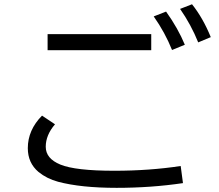

<svg xmlns="http://www.w3.org/2000/svg" viewBox="-20 -883 1039 910"><path d="M205.6 -721.2H696.8V-645H205.6ZM847.2 -15.1Q695.8 7.3 532.7 7.3Q363.8 7.3 255.4 -21.5Q201.7 -36.1 162.6 -67.9Q111.8 -110.8 111.8 -180.7Q111.8 -266.6 179.2 -335L240.7 -293.9Q196.8 -242.7 196.8 -187.5Q196.8 -131.3 266.1 -103Q337.4 -73.7 522 -73.7Q688 -73.7 836.4 -96.2ZM795.4 -646Q762.2 -729 708.5 -805.2L767.1 -828.1Q823.7 -749 856 -670.9ZM919.4 -682.1Q885.3 -766.6 833.5 -840.8L890.1 -862.8Q941.9 -797.9 979 -707Z"/></svg>

Font: UDEV Gothic 35
Style: Regular
Weight: 400
Version: v2.1.0; ttfautohint (v1.8.4.7-5d5b-dirty) -l 6 -r 45 -G 200 